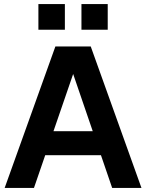

<svg xmlns="http://www.w3.org/2000/svg" viewBox="-20 -930 724 950"><path d="M3 0 254 -700H429L680 0H535L332 -593H352L148 0ZM117 -162 163 -281H523L569 -162ZM383 -783V-910H513V-783ZM170 -783V-910H301V-783Z"/></svg>

Font: SUSE Thin
Style: Bold
Weight: 700
Version: Version 1.000